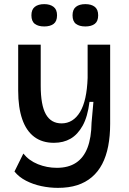

<svg xmlns="http://www.w3.org/2000/svg" viewBox="-20 -736 622 929"><path d="M260 173Q220 173 180 164.5Q140 156 106 138.5Q72 121 50 94L93 7Q120 41 163.5 58.5Q207 76 255 76Q311 76 348 51.5Q385 27 403.5 -21.5Q422 -70 423 -142L432 -243H413Q404 -171 380 -128Q356 -85 321.5 -65Q287 -45 241 -45Q184 -45 145.5 -74Q107 -103 87.5 -159.5Q68 -216 68 -297V-520H177V-322Q177 -227 202 -183Q227 -139 278 -139Q306 -139 328.5 -153Q351 -167 367.5 -194.5Q384 -222 393 -263Q402 -304 404 -359V-520H513V-137Q513 -78 503.5 -29Q494 20 474.5 57.5Q455 95 424.5 121Q394 147 353.5 160Q313 173 260 173ZM393 -608Q364 -608 347.5 -620.5Q331 -633 331 -662Q331 -690 347.5 -703Q364 -716 393 -716Q422 -716 438.5 -703Q455 -690 455 -662Q455 -633 438.5 -620.5Q422 -608 393 -608ZM194 -608Q165 -608 148.5 -620.5Q132 -633 132 -662Q132 -690 148.5 -703Q165 -716 194 -716Q222 -716 239 -703Q256 -690 256 -662Q256 -633 239.5 -620.5Q223 -608 194 -608Z"/></svg>

Font: Bricolage Grotesque 24pt Medium
Style: Regular
Weight: 500
Designer: Mathieu Triay
Foundry: Atelier Triay
Version: Version 1.001;gftools[0.9.33.dev8+g029e19f]